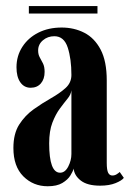

<svg xmlns="http://www.w3.org/2000/svg" viewBox="-20 -622 442 652"><path d="M142 10.5Q93 10.5 59.2 -23.2Q25.5 -57 25.5 -119.5Q25.5 -168 45.2 -199Q65 -230 94.5 -251Q124 -272 153.2 -288.5Q182.5 -305 202.5 -323Q222.5 -341 222.5 -367.5Q222.5 -422 210 -460.5Q197.5 -499 164.5 -499Q142 -499 125.8 -485.2Q109.5 -471.5 109.5 -450.5Q109.5 -437 115 -427.2Q120.5 -417.5 126 -406.5Q131.5 -395.5 131.5 -378Q131.5 -353.5 118.8 -338.8Q106 -324 84 -324Q62 -324 49 -342.5Q36 -361 36 -393.5Q36 -432 55.8 -462.8Q75.5 -493.5 110 -511Q144.5 -528.5 189.5 -528.5Q231.5 -528.5 266.2 -510.8Q301 -493 321.8 -453.5Q342.5 -414 342.5 -349V-69Q342.5 -45 347.2 -35.5Q352 -26 361.5 -26Q369.5 -26 376.2 -30.2Q383 -34.5 386.5 -38L400.5 -18Q394 -9 372.5 -0.2Q351 8.5 320 8.5Q277 8.5 254.8 -8.5Q232.5 -25.5 230 -49.5Q228 -40.5 219 -26Q210 -11.5 191.5 -0.5Q173 10.5 142 10.5ZM184 -35.5Q201 -35.5 211.8 -56.5Q222.5 -77.5 222.5 -99V-315.5Q221 -301 209.2 -286.8Q197.5 -272.5 183.2 -253.2Q169 -234 158 -205.8Q147 -177.5 147 -135Q147 -35.5 184 -35.5ZM78 -576V-601.5H311V-576Z"/></svg>

Font: Imbue 50pt
Style: Bold
Weight: 700
Designer: Tyler Finck
Foundry: Etcetera Type Company
Version: Version 1.102; ttfautohint (v1.8.3)